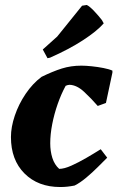

<svg xmlns="http://www.w3.org/2000/svg" viewBox="-20 -740 493 772"><path d="M222 12Q133 12 78.5 -42.5Q24 -97 24 -189Q24 -229 39.5 -275Q55 -321 83 -362.5Q111 -404 147 -431Q192 -453 228.5 -464.5Q265 -476 307 -476Q325 -476 349 -473.5Q373 -471 396 -466.5Q419 -462 432 -456V-448L406 -326L373 -314Q348 -343 318.5 -370.5Q289 -398 260 -399Q253 -399 244 -395Q226 -362 212 -322Q198 -282 190 -241Q182 -200 182 -164Q182 -132 190.5 -105Q199 -78 218 -61Q238 -61 267 -74Q296 -87 327 -105Q358 -123 385 -140L411 -106Q395 -90 373 -68Q351 -46 326.5 -25.5Q302 -5 280 6Q265 9 251 10.5Q237 12 222 12ZM171 -506 152 -541 210 -593 310 -717 329 -720Q341 -714 358.5 -695.5Q376 -677 390 -659L397 -646Q370 -615 314 -578.5Q258 -542 181 -508Z"/></svg>

Font: Albura ExtraBold
Style: Italic
Weight: 758
Italic angle: -7°
Designer: Mercedes Jáuregui
Foundry: Omnibus-Type Team
Version: Version 1.000; ttfautohint (v1.8.3)